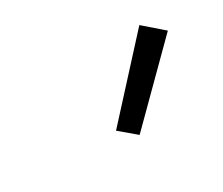

<svg xmlns="http://www.w3.org/2000/svg" viewBox="-60 -940 620 534"><g transform="rotate(-30 250.0 -672.5)"><path d="M264 -540 213 -583 416 -805 477 -752Z"/></g></svg>

Font: Iosevka Oblique
Style: Regular
Weight: 400
Italic angle: -9°
Monospace: yes
Designer: Belleve Invis
Foundry: Belleve Invis
Version: Version 32.5.0; ttfautohint (v1.8.4)